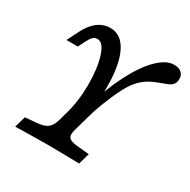

<svg xmlns="http://www.w3.org/2000/svg" viewBox="-135 -711 833 840"><g transform="rotate(30 281.5 -291.0)"><path d="M45.5 0 61.6 -56.5 116.9 -61.2Q144.1 -63.6 159.2 -70Q174.3 -76.4 183.5 -89.3Q192.7 -102.2 199.2 -125.8L210.5 -166.1Q230.6 -237.2 230.6 -319Q230.6 -400.9 212.9 -456.5Q195.2 -512.1 166.9 -512.1Q152.4 -512.1 144 -504Q135.5 -496 123.4 -472.6L107.3 -440.3H50L79.8 -499.2Q93.6 -526.7 111 -545.3Q128.3 -563.8 148.3 -573Q168.3 -582.3 191.7 -582.3Q236.7 -582.3 265.1 -541.5Q293.4 -500.8 302.5 -425Q311.7 -349.2 300.9 -246L275.1 -233.9Q304.9 -335.9 345 -415Q385.1 -494.1 429 -538.2Q473 -582.3 512.8 -582.3Q536.8 -582.3 550.1 -571Q563.4 -559.8 563.4 -539.8Q563.4 -523.8 556.7 -513.8Q549.9 -503.8 538.6 -498.3Q527.4 -492.7 507.3 -485.9Q481.3 -476.2 462.6 -467.6Q444 -459 422.7 -441.4Q401.5 -423.7 383.3 -395Q363.8 -364.4 339.4 -306Q314.9 -247.7 302.5 -203.2L280.8 -125.8Q273.4 -102.2 274.9 -89.7Q276.4 -77.1 287.9 -70.8Q299.4 -64.4 326.5 -62L384.4 -56.5L368.4 0Q258.8 -2.4 205.6 -2.4H204.9H205.3Q152.5 -2.4 45.5 0Z"/></g></svg>

Font: Playfair Micro SmCond SmLight
Style: Italic
Weight: 360
Width: 4
Italic angle: -15.6°
Designer: Claus Eggers Sørensen
Foundry: Claus Eggers Sørensen
Version: Version 2.203;Glyphs 3.3 (3326)